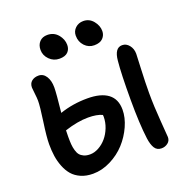

<svg xmlns="http://www.w3.org/2000/svg" viewBox="-163 -1113 1200 1249"><g transform="rotate(-20 437.0 -489.0)"><path d="M563 -793.9Q524.4 -793.9 497.3 -822.5Q470.2 -851.1 470.2 -893.1Q470.2 -924.8 492.7 -945.8Q515.1 -966.8 547.9 -966.8Q589.4 -966.8 616.2 -934.1Q643.1 -901.4 643.1 -863.8Q643.1 -835 623.3 -814.5Q603.5 -793.9 563 -793.9ZM320.8 -789.1Q280.3 -789.1 251.7 -817.9Q223.1 -846.7 223.1 -884.8Q223.1 -919.4 243.2 -940.7Q263.2 -961.9 296.9 -961.9Q342.3 -961.9 370.1 -929Q397.9 -896 397.9 -856.9Q397.9 -827.1 379.2 -808.1Q360.4 -789.1 320.8 -789.1ZM270 -11.2Q223.1 -11.2 187 -27.1Q150.9 -43 128.4 -69.1Q106 -95.2 91.6 -131.8Q77.1 -168.5 71.5 -206.8Q65.9 -245.1 65.9 -289.1Q65.9 -338.9 80.6 -440.2Q95.2 -541.5 95.2 -580.1Q95.2 -598.6 91.1 -631.8Q86.9 -665 86.9 -673.8Q86.9 -702.6 105.7 -717.8Q124.5 -732.9 152.8 -732.9Q185.5 -732.9 204.8 -702.9Q224.1 -672.9 224.1 -626Q224.1 -586.4 210 -454.1Q299.3 -484.9 400.9 -484.9Q494.1 -484.9 543 -448.2Q591.8 -411.6 591.8 -337.9Q591.8 -283.2 565.4 -224.6Q539.1 -166 496.1 -118.9Q453.1 -71.8 392.8 -41.5Q332.5 -11.2 270 -11.2ZM745.1 -14.2Q713.4 -14.2 698 -39.1Q682.6 -64 676.8 -107.9Q663.1 -212.9 663.1 -380.9Q663.1 -559.6 671.9 -647Q679.7 -732.9 731.9 -732.9Q760.3 -732.9 780 -708.3Q799.8 -683.6 799.8 -648.9Q799.8 -641.6 795.4 -546.4Q791 -451.2 791 -380.9Q791 -289.1 799.6 -182.6Q808.1 -76.2 808.1 -68.8Q808.1 -43.9 789.1 -29.1Q770 -14.2 745.1 -14.2ZM199.2 -292Q199.2 -261.2 200.9 -240Q202.6 -218.8 208.5 -197.8Q214.4 -176.8 224.6 -164.3Q234.9 -151.9 252.4 -144Q270 -136.2 294.9 -136.2Q324.7 -136.2 355 -152.8Q385.3 -169.4 408.4 -196.5Q431.6 -223.6 446.3 -261Q460.9 -298.3 460.9 -336.9Q460.9 -345.2 460 -349.1Q423.3 -366.2 362.8 -366.2Q291 -366.2 200.2 -336.9Q199.2 -321.8 199.2 -292Z"/></g></svg>

Font: Shantell Sans Bouncy
Style: Regular
Weight: 600
Designer: Stephen Nixon, Anya Danilova, Shantell Martin
Foundry: Arrow Type
Version: Version 1.006;[9816181b4]